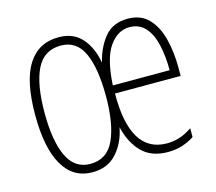

<svg xmlns="http://www.w3.org/2000/svg" viewBox="-84 -694 853 757"><g transform="rotate(-15 342.5 -315.5)"><path d="M495 -590Q549 -590 580.5 -556.5Q612 -523 625.5 -469Q639 -415 639 -354V-318H371Q369 -75 519 -75Q544 -75 569 -82.5Q594 -90 622 -109V-73Q599 -58 572.5 -49.5Q546 -41 514 -41Q446 -41 407.5 -80.5Q369 -120 354 -185Q342 -123 305 -82Q268 -41 206 -41Q127 -41 86 -112Q45 -183 45 -316Q45 -456 88 -523Q131 -590 213 -590Q273 -590 307.5 -551Q342 -512 353 -449Q367 -508 400.5 -549Q434 -590 495 -590ZM493 -556Q445 -556 411 -508Q377 -460 371 -351H603Q603 -407 592.5 -454Q582 -501 557.5 -528.5Q533 -556 493 -556ZM213 -556Q144 -556 113.5 -494Q83 -432 83 -316Q83 -200 113 -137.5Q143 -75 206 -75Q275 -75 304.5 -140Q334 -205 334 -317Q334 -432 305.5 -494Q277 -556 213 -556Z"/></g></svg>

Font: Noto Sans Tamil UI ExtraCondensed ExtraLight
Style: Regular
Weight: 200
Width: 2
Designer: Jelle Bosma - Monotype Design Team
Foundry: Monotype Imaging Inc.
Version: Version 2.004; ttfautohint (v1.8.4.7-5d5b)